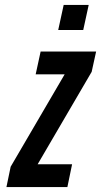

<svg xmlns="http://www.w3.org/2000/svg" viewBox="-20 -755 408 775"><path d="M237 -735H338L316 -634H215ZM23 -82 241 -455H124L144 -547H368L350 -465L132 -92H271L252 0H6Z"/></svg>

Font: League Gothic Italic
Style: Regular
Weight: 400
Designer: Tyler Finck
Foundry: The League of Moveable Type
Version: Version 1.001;PS 001.001;hotconv 1.0.56;makeotf.lib2.0.21325